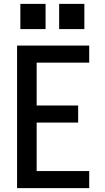

<svg xmlns="http://www.w3.org/2000/svg" viewBox="-20 -970 540 990"><path d="M68 0V-735H440V-647H169V-426H383V-338H169V-88H440V0ZM415 -820H285V-950H415ZM215 -820H85V-950H215Z"/></svg>

Font: Iosevka SS04 Semibold
Style: Regular
Weight: 600
Monospace: yes
Designer: Belleve Invis
Foundry: Belleve Invis
Version: Version 19.0.0; ttfautohint (v1.8.4)